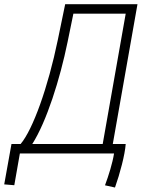

<svg xmlns="http://www.w3.org/2000/svg" viewBox="-64 -713 670 892"><path d="M2.4 147.5C11.2 98.1 19.5 49.3 28.3 0H452.1H465.8C459 43.9 440.9 102.1 423.8 147.9L470.2 158.2C493.2 93.8 516.6 5.4 520 -43.9H460L574.7 -693.4H238.8L204.6 -527.8C159.2 -307.1 88.4 -110.4 31.7 -43.9H-10.7L-44.4 143.6ZM413.1 -43.9H85.9C152.3 -147.9 214.4 -344.2 250 -518.1L276.9 -649.4H520Z"/></svg>

Font: Cascadia Code PL ExtraLight
Style: Italic
Weight: 200
Italic angle: -10°
Monospace: yes
Designer: Aaron Bell
Foundry: Saja Typeworks
Version: Version 2404.023